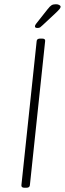

<svg xmlns="http://www.w3.org/2000/svg" viewBox="-20 -884 306 906"><path d="M96 2Q80 2 81 -10L153 -690Q154 -702 170 -702H178Q195 -702 193 -690L121 -10Q120 2 104 2ZM157 -752Q145 -752 145 -759Q145 -766 152 -774L205 -841Q216 -855 223.5 -859.5Q231 -864 244 -864Q253 -864 259.5 -860.5Q266 -857 266 -852Q266 -848 261 -841.5Q256 -835 239 -819L181 -765Q174 -758 169.5 -755Q165 -752 157 -752Z"/></svg>

Font: Asap Condensed Condensed Thin
Style: Italic
Weight: 100
Width: 3
Italic angle: -6°
Designer: Pablo Cosgaya
Foundry: Omnibus-Type
Version: Version 3.001; ttfautohint (v1.8.4.7-5d5b)